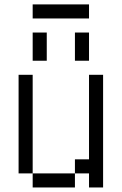

<svg xmlns="http://www.w3.org/2000/svg" viewBox="-20 -832 540 852"><path d="M375 -750V-812.5H125V-750ZM125 -62.5V0H312.5V-62.5ZM125 -62.5V-500H62.5V-62.5ZM375 -62.5V0H437.5Q437.5 0 437.5 -500H375Q375 -500 375 -125H312.5V-62.5ZM125 -687.5Q125 -687.5 125 -562.5H187.5Q187.5 -562.5 187.5 -687.5ZM312.5 -687.5Q312.5 -687.5 312.5 -562.5H375Q375 -562.5 375 -687.5Z"/></svg>

Font: BFUnifontExMono
Style: Regular
Weight: 500
Version: Version 15.0.06